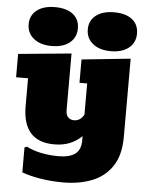

<svg xmlns="http://www.w3.org/2000/svg" viewBox="-63 -840 856 1093"><g transform="rotate(5 364.5 -293.0)"><path d="M206.1 -565.4Q142.1 -565.4 103.8 -596.2Q65.4 -627 65.4 -677.7Q65.4 -728.5 103.5 -758.1Q141.6 -787.6 206.5 -787.6Q272.9 -787.6 309.8 -758.8Q346.7 -730 346.7 -677.7Q346.7 -626 308.8 -595.7Q271 -565.4 206.1 -565.4ZM543.9 -565.4Q480 -565.4 441.7 -596.2Q403.3 -627 403.3 -677.7Q403.3 -728.5 441.4 -758.1Q479.5 -787.6 544.4 -787.6Q610.8 -787.6 647.7 -758.8Q684.6 -730 684.6 -677.7Q684.6 -626 646.7 -595.7Q608.9 -565.4 543.9 -565.4ZM269.5 -8.8Q88.9 -8.8 88.9 -211.9V-370.6H20.5V-503.9L323.2 -532.7V-211.4Q323.2 -181.6 336.4 -168.5Q349.6 -155.3 370.1 -155.3Q406.7 -155.3 426.8 -192.9V-370.6H382.8V-503.9L661.1 -532.7V-85.9Q661.1 18.6 618.4 82.3Q575.7 146 502.2 174.6Q428.7 203.1 335.9 202.6Q270.5 202.1 210.7 192.6Q150.9 183.1 103 166V23.4L116.2 17.6Q155.3 37.6 202.9 46.9Q250.5 56.2 298.8 56.2Q362.8 56.2 394.8 32.5Q426.8 8.8 426.8 -44.9V-69.8Q397.9 -41 358.9 -24.9Q319.8 -8.8 269.5 -8.8Z"/></g></svg>

Font: Bevan
Style: Regular
Weight: 400
Designer: Vernon Adams
Foundry: Vernon Adams
Version: Version 2.100; ttfautohint (v1.8.3)